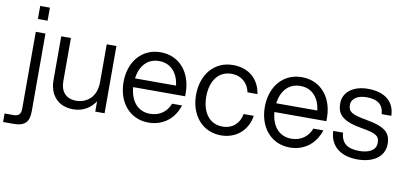

<svg xmlns="http://www.w3.org/2000/svg" viewBox="-139 -992 3102 1463"><g transform="rotate(10 1412.5 -260.0)"><path d="M143 81V-520H68V73C68 114 53 134 11 134H-58V200H24C115 200 143 159 143 81ZM67 -619H142V-720H67Z M340 -187V-520H265V-179C265 -81 321 12 450 12C530 12 586 -28 620 -80V0H692V-520H617V-229C617 -86 513 -56 464 -56C381 -56 340 -107 340 -187Z M1033 12C1147 12 1231 -57 1263 -161H1186C1162 -96 1106 -56 1033 -56C936 -56 880 -130 872 -234H1274V-260C1274 -415 1181 -532 1033 -532C886 -532 793 -415 793 -260C793 -105 886 12 1033 12ZM874 -302C886 -397 941 -464 1033 -464C1126 -464 1180 -397 1192 -302Z M1594 12C1712 12 1799 -66 1815 -178H1737C1723 -104 1671 -56 1594 -56C1489 -56 1433 -143 1433 -260C1433 -377 1489 -464 1594 -464C1670 -464 1722 -417 1737 -346H1814C1798 -456 1719 -532 1594 -532C1447 -532 1354 -415 1354 -260C1354 -105 1447 12 1594 12Z M2126 12C2240 12 2324 -57 2356 -161H2279C2255 -96 2199 -56 2126 -56C2029 -56 1973 -130 1965 -234H2367V-260C2367 -415 2274 -532 2126 -532C1979 -532 1886 -415 1886 -260C1886 -105 1979 12 2126 12ZM1967 -302C1979 -397 2034 -464 2126 -464C2219 -464 2273 -397 2285 -302Z M2651 12C2767 12 2857 -42 2857 -143C2857 -227 2816 -271 2664 -297C2550 -317 2522 -335 2522 -387C2522 -439 2573 -467 2637 -467C2714 -467 2768 -440 2772 -360H2847C2845 -469 2768 -532 2637 -532C2526 -532 2447 -475 2447 -386C2447 -304 2487 -254 2644 -228C2763 -209 2781 -187 2781 -138C2781 -83 2730 -54 2651 -54C2563 -54 2514 -87 2507 -170H2431C2437 -47 2525 12 2651 12Z"/></g></svg>

Font: Aspekta 350
Style: Regular
Weight: 350
Designer: Ivo Dolenc
Version: Version 2.000